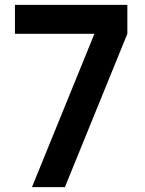

<svg xmlns="http://www.w3.org/2000/svg" viewBox="-20 -770 596 790"><path d="M368.5 -631H41.5V-750H504V-631L247 0H111.5Z"/></svg>

Font: Russisch Sans
Style: Bold
Weight: 700
Designer: Michael Sharanda (font) & Cristiano Sobral (main changes)
Foundry: Michael Sharanda
Version: Version 2.00;September 8, 2020;FontCreator 13.0.0.2681 64-bi